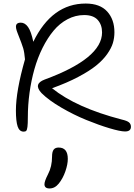

<svg xmlns="http://www.w3.org/2000/svg" viewBox="-20 -730 759 1084"><path d="M113.8 13.2Q89.4 13.2 79.6 -16.1Q69.8 -45.4 69.8 -106Q69.8 -215.8 121.1 -395Q117.7 -434.6 111.1 -457.3Q104.5 -480 80.1 -541Q66.9 -573.2 71 -587.6Q75.2 -602.1 97.2 -602.1Q121.1 -602.1 138.4 -577.4Q155.8 -552.7 168 -494.1Q273.4 -710 463.9 -710Q544.4 -710 585.2 -665Q626 -620.1 626 -547.9Q626 -516.1 617.4 -487.3Q608.9 -458.5 585.2 -424.8Q561.5 -391.1 523.2 -360.1Q484.9 -329.1 421.6 -295.7Q358.4 -262.2 273.9 -231.9Q409.7 -122.1 667 -55.2Q697.3 -48.3 708.3 -39.1Q719.2 -29.8 719.2 -14.2Q719.2 12.2 686 12.2Q658.7 12.2 597.7 -6.1Q536.6 -24.4 466.6 -53Q396.5 -81.5 325.7 -122.8Q254.9 -164.1 214.8 -204.1Q166 -255.9 231.9 -280.8Q556.2 -399.9 556.2 -546.9Q556.2 -590.3 531.5 -617.7Q506.8 -645 455.1 -645Q405.8 -645 361.1 -621.3Q316.4 -597.7 282.2 -556.4Q248 -515.1 220.2 -459.5Q192.4 -403.8 174.3 -339.6Q156.2 -275.4 146.7 -206.1Q137.2 -136.7 137.2 -67.9Q137.2 -30.8 135 -13.9Q132.8 2.9 128.4 8.1Q124 13.2 113.8 13.2ZM259.8 334Q231 334 231 310.1Q231 293 251 253.9Q273.9 210.4 273.9 153.8Q273.9 127.4 282.7 115.2Q291.5 103 311 103Q362.8 103 362.8 167Q362.8 197.8 349.1 237.3Q335.4 276.9 312 306.2Q289.6 334 259.8 334Z"/></svg>

Font: Shantell Sans Irregular
Style: Regular
Weight: 300
Designer: Stephen Nixon, Anya Danilova, Shantell Martin
Foundry: Arrow Type
Version: Version 1.006;[9816181b4]